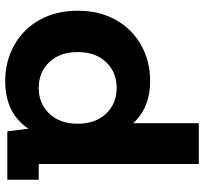

<svg xmlns="http://www.w3.org/2000/svg" viewBox="-43 -543 780 734"><g transform="rotate(-90 347.0 -176.0)"><path d="M673 -269Q673 -186 638 -123.5Q603 -61 541.5 -26.5Q480 8 405 8Q302 8 243 -57V194H87V-418H27V-538H212L222 -457Q280 -546 405 -546Q480 -546 541.5 -511.5Q603 -477 638 -414.5Q673 -352 673 -269ZM515 -269Q515 -337 476.5 -377.5Q438 -418 378 -418Q318 -418 279.5 -377.5Q241 -337 241 -269Q241 -201 279.5 -160.5Q318 -120 378 -120Q438 -120 476.5 -160.5Q515 -201 515 -269Z"/></g></svg>

Font: mBank
Style: Bold
Weight: 700
Designer: Julieta Ulanovsky
Foundry: Julieta Ulanovsky
Version: Version 7.200